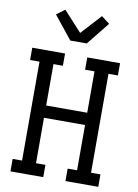

<svg xmlns="http://www.w3.org/2000/svg" viewBox="-104 -1056 809 1124"><g transform="rotate(10 300.0 -494.0)"><path d="M234 0H39V-74H95V-662H39V-735H234V-662H178V-416H422V-662H366V-735H561V-662H505V-74H561V0H366V-74H422V-343H178V-73H234ZM251 -815 142 -951 191 -988 300 -869 409 -988 458 -951 349 -815Z"/></g></svg>

Font: Iosevka HT Extended
Style: Regular
Weight: 400
Width: 7
Monospace: yes
Designer: Belleve Invis
Foundry: Belleve Invis
Version: Version 32.3.0; ttfautohint (v1.8.4)